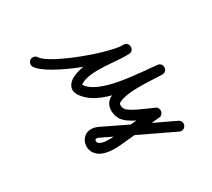

<svg xmlns="http://www.w3.org/2000/svg" viewBox="-127 -473 981 887"><g transform="rotate(30 363.0 -29.5)"><path d="M-23.2 -1.4C-22.8 12.4 -11.3 23.2 2.5 22.8C84 20.2 321.1 -177 358.1 -251C365.5 -265.9 358.2 -278.9 347.1 -284.5C336 -290.2 321.1 -288.4 313.5 -273.7C274.3 -197.7 190.4 -115 190.4 -26.1C190.4 3.5 206.7 30.7 239.3 30.7C364.6 30.7 468.3 -150.5 537.1 -243.1C546.5 -255.8 540.2 -269.6 529.5 -276.7C518.9 -283.9 503.8 -284.5 495.6 -270.9C455.7 -204.6 385 -113.8 385 -36C385 4.9 425.8 30 463 30C511.5 30 576.9 -28.4 617.3 -56.5C627.4 -63.5 620.7 -76.8 610.2 -85.6C599.7 -94.3 585.4 -98.6 580.3 -87.4C549.3 -19.7 518.3 47.9 487.3 115.6C487.3 115.6 487.3 115.5 487.3 115.5C487.3 115.4 487.4 115.4 487.4 115.4C479.4 132.3 456.4 177 434.1 177C434 177 433.9 177 433.7 177C433.7 177 433.6 177 433.4 177C433.2 177 433 177 433 177C428.4 177 421.1 172 421.1 167C421.1 161 429.9 154.5 434.1 151.7C434.1 151.7 434.1 151.7 434 151.7C434 151.7 434 151.7 434 151.7C535.7 82.8 637.4 13.6 738.3 -56.5C749.6 -64.3 752.4 -79.9 744.5 -91.3C736.7 -102.6 721.1 -105.4 709.7 -97.5C609 -27.5 507.5 41.5 406 110.3C406 110.3 406 110.3 406 110.3C405.9 110.3 405.9 110.3 405.9 110.3C386.8 123.4 371.1 142.8 371.1 167C371.1 199.6 400.9 227 433 227C433 227 432.8 227 432.6 227C432.4 227 432.3 227 432.3 227C432.9 227 433.5 227 434.1 227C482.1 227 514.6 175 532.6 136.6C532.6 136.6 532.7 136.6 532.7 136.5C532.7 136.5 532.7 136.4 532.7 136.4C563.7 68.7 594.7 1.1 625.7 -66.6C630.8 -77.7 626.6 -89 618.6 -95.7C610.6 -102.4 598.8 -104.5 588.7 -97.5C561 -78.3 489 -20 463 -20C454 -20 435 -25.1 435 -36C435 -95.6 505.6 -190.5 538.4 -245.1C546.6 -258.7 541 -272 530.9 -278.7C520.8 -285.5 506.4 -285.6 496.9 -272.9C441.6 -198.3 332 -19.3 239.3 -19.3C238.4 -19.3 240.6 -18.6 241.1 -18.1C242.3 -17.1 240.4 -23.9 240.4 -26.1C240.4 -96.5 324.6 -186.2 358 -250.8C365.6 -265.5 358.1 -278.5 346.9 -284.2C335.7 -289.9 320.8 -288.2 313.4 -273.4C284.3 -215.2 64.2 -29.2 1 -27.2C-12.8 -26.8 -23.7 -15.2 -23.2 -1.4Z"/></g></svg>

Font: FRB American Cursive Guidelines Semibold
Style: Italic
Weight: 600
Italic angle: -25°
Version: Version 2.0;Modular Font Editor K font №1